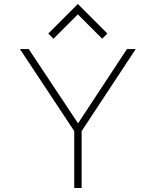

<svg xmlns="http://www.w3.org/2000/svg" viewBox="-20 -942 780 962"><path d="M124 -696 371 -324 616 -696H660L389 -285V0H352V-285L80 -696ZM222 -774 370 -922 518 -774 492 -748 370 -870 248 -748Z"/></svg>

Font: M Major Mono Display
Style: Regular
Weight: 400
Designer: Emre Parlak
Foundry: Emre Parlak
Version: Version 2.000; ttfautohint (v1.8) -l 8 -r 50 -G 200 -x 14 -D